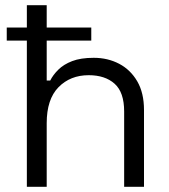

<svg xmlns="http://www.w3.org/2000/svg" viewBox="-20 -720 653 740"><path d="M160 0H83.5V-700H160V-409.5H173.5Q184.5 -431.5 204.9 -451.6Q225.2 -471.8 258.2 -484.5Q291.2 -497.2 341.2 -497.2Q395.5 -497.2 439.4 -474.1Q483.2 -451 509.1 -406.4Q535 -361.8 535 -296V0H458.5V-290.5Q458.5 -364.5 421.6 -397.4Q384.8 -430.2 321.8 -430.2Q251 -430.2 205.5 -383.9Q160 -337.5 160 -245.2ZM331.8 -563.5H6V-614H331.8Z"/></svg>

Font: Space Grotesk Variable Light
Style: Regular
Weight: 300
Designer: Florian Karsten
Foundry: Florian Karsten
Version: Version 2.000